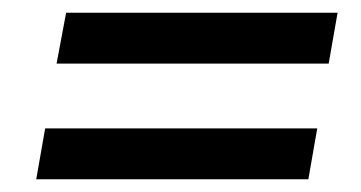

<svg xmlns="http://www.w3.org/2000/svg" viewBox="-20 -460 568 302"><path d="M84 -440H511L497 -360H69ZM51 -258H479L465 -178H37Z"/></svg>

Font: Bai Jamjuree Medium
Style: Italic
Weight: 500
Italic angle: -10°
Version: Version 1.000; ttfautohint (v1.6)